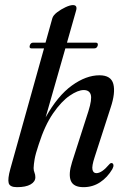

<svg xmlns="http://www.w3.org/2000/svg" viewBox="-20 -746 510 774"><path d="M100 -562.5Q103.5 -574 113 -574H163.5L191 -672.5Q194.5 -684.5 210.2 -696.5Q226 -708.5 244.2 -717Q262.5 -725.5 274 -725.5Q293.5 -725.5 286.5 -702.5L250 -574H366.5Q376.5 -574 374 -562.5Q370.5 -551 360.5 -551H243.5L164 -273Q212.5 -360 269.8 -401.2Q327 -442.5 381 -442.5Q428 -442.5 437 -407Q446 -371.5 426 -312L361.5 -112.5Q349.5 -76 352.8 -62Q356 -48 368.5 -48Q390.5 -48 420 -83Q426 -90 431 -88.5Q436 -87.5 437.2 -81.2Q438.5 -75 433 -64.5Q413 -30.5 383.2 -11Q353.5 8.5 316.5 8.5Q276 8.5 265.5 -17.5Q255 -43.5 270.5 -92.5L336.5 -298Q351.5 -346 345.8 -364.5Q340 -383 317.5 -383Q294 -383 260.8 -360.2Q227.5 -337.5 194 -289Q160.5 -240.5 136 -163.5Q123 -125 119.5 -104Q116 -83 115.5 -68.5Q115.5 -58.5 119 -50.2Q122.5 -42 122.5 -31.5Q122.5 -13.5 103.2 -2.5Q84 8.5 48.5 8.5Q19.5 8.5 15 -8Q10.5 -24.5 21.5 -64.5L157.5 -551H106.5Q97 -551 100 -562.5Z"/></svg>

Font: Fraunces 144pt S050
Style: Italic
Weight: 400
Italic angle: -16°
Version: Version 1.000; ttfautohint (v1.8.3)